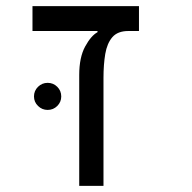

<svg xmlns="http://www.w3.org/2000/svg" viewBox="-20 -606 626 626"><path d="M433.1 -585.9V-504.9H398.4Q363.8 -504.9 346.4 -484.9Q329.1 -464.8 323.2 -430.2Q317.4 -395.5 317.4 -352.1V0H238.3V-361.3Q238.3 -418.9 257.6 -454.3Q276.9 -489.7 297.9 -501V-504.9H85.9V-585.9ZM135.3 -247.6Q117.2 -247.6 104 -260.5Q90.8 -273.4 90.8 -291.5Q90.8 -310.1 104 -323Q117.2 -335.9 135.3 -335.9Q153.8 -335.9 166.7 -323Q179.7 -310.1 179.7 -291.5Q179.7 -273.4 166.7 -260.5Q153.8 -247.6 135.3 -247.6Z"/></svg>

Font: Cascadia Mono SemiLight
Style: Regular
Weight: 350
Monospace: yes
Designer: Aaron Bell
Foundry: Saja Typeworks
Version: Version 2404.023; ttfautohint (v1.8.4)